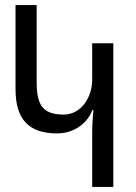

<svg xmlns="http://www.w3.org/2000/svg" viewBox="-20 -734 535 754"><path d="M425 0V-564H342V-421C342 -351 298 -284 230 -284C145 -284 124 -325 124 -412V-714H41V-384C41 -267 91 -210 205 -210C253 -210 316 -234 343 -302H347C344 -273 342 -240 342 -203V0Z"/></svg>

Font: Noto Sans Armenian ExtraCondensed
Style: Regular
Weight: 400
Width: 2
Designer: Monotype Design Team
Foundry: Monotype Imaging Inc.
Version: Version 2.008